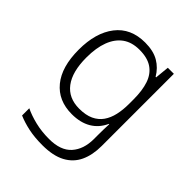

<svg xmlns="http://www.w3.org/2000/svg" viewBox="-217 -668 1033 1033"><g transform="rotate(45 299.5 -151.0)"><path d="M283 -542Q346 -542 387 -518Q428 -494 453 -451H457L465 -532H511V17Q511 86 487.5 136Q464 186 413.5 213Q363 240 282 240Q222 240 175.5 230Q129 220 92 204V149Q129 167 178 179Q227 191 284 191Q372 191 413.5 144.5Q455 98 455 20V-11Q455 -32 455.5 -53.5Q456 -75 457 -94H454Q431 -43 386 -16.5Q341 10 276 10Q173 10 115 -60.5Q57 -131 57 -262Q57 -391 115.5 -466.5Q174 -542 283 -542ZM289 -493Q231 -493 193 -465.5Q155 -438 135.5 -386.5Q116 -335 116 -261Q116 -153 159 -96Q202 -39 283 -39Q333 -39 366 -54.5Q399 -70 418.5 -98Q438 -126 446.5 -164Q455 -202 455 -246V-281Q455 -349 439 -396Q423 -443 386.5 -468Q350 -493 289 -493Z"/></g></svg>

Font: Noto Sans Thai Light
Style: Regular
Weight: 300
Designer: Monotype Design Team
Foundry: Monotype Imaging Inc.
Version: Version 2.001